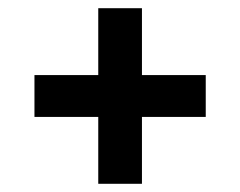

<svg xmlns="http://www.w3.org/2000/svg" viewBox="-20 -614 586 468"><path d="M219.5 -166V-329H64V-431H219.5V-594H326V-431H481.5V-329H326V-166Z"/></svg>

Font: Encode Sans SC SemiBold
Style: Regular
Weight: 600
Version: Version 3.002